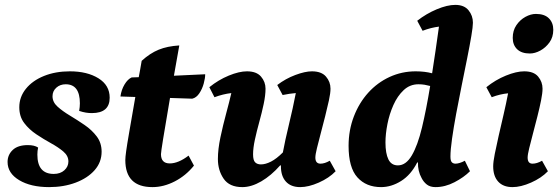

<svg xmlns="http://www.w3.org/2000/svg" viewBox="-20 -754 2285 786"><path d="M181 12Q106 12 58.5 -16.5Q11 -45 11 -91Q11 -120 32 -140Q53 -160 94 -160Q121 -160 136 -150Q133 -136 133 -121Q133 -42 200 -42Q227 -42 243.5 -57Q260 -72 260 -93Q260 -116 239.5 -133.5Q219 -151 189 -167.5Q159 -184 129 -204Q99 -224 79 -250.5Q59 -277 59 -315Q59 -357 86 -390.5Q113 -424 160 -443Q207 -462 266 -462Q337 -462 383 -433.5Q429 -405 429 -354Q429 -291 356 -291Q344 -291 331.5 -293Q319 -295 304 -300Q307 -316 307 -331Q307 -409 249 -409Q226 -409 210.5 -395Q195 -381 195 -360Q195 -336 215.5 -317.5Q236 -299 266 -281Q296 -263 326 -242.5Q356 -222 376 -195.5Q396 -169 396 -133Q396 -90 367.5 -57.5Q339 -25 290 -6.5Q241 12 181 12Z M604 12Q493 12 493 -99Q493 -110 496.5 -135.5Q500 -161 509 -213Q518 -265 534 -357L473 -359Q477 -387 490 -408.5Q503 -430 519 -437L548 -438Q551 -454 554 -470.5Q557 -487 560 -505Q594 -536 629.5 -550.5Q665 -565 714 -568Q702 -500 692 -444L820 -450Q820 -434 814 -412Q808 -390 796 -372Q784 -354 767 -350L676 -353Q657 -242 648 -186.5Q639 -131 639 -123Q639 -85 675 -85Q710 -85 752 -117L774 -76Q741 -35 695.5 -11.5Q650 12 604 12Z M972 12Q919 12 895.5 -22.5Q872 -57 872 -103Q872 -143 882.5 -192.5Q893 -242 906 -290Q919 -338 927 -373Q893 -369 858 -356L837 -397Q874 -427 916.5 -444.5Q959 -462 991 -462Q1030 -462 1048.5 -440.5Q1067 -419 1067 -391Q1067 -364 1059.5 -328.5Q1052 -293 1041.5 -255Q1031 -217 1023.5 -182.5Q1016 -148 1016 -122Q1016 -98 1024.5 -89.5Q1033 -81 1048 -81Q1067 -81 1089.5 -92.5Q1112 -104 1138 -130Q1147 -179 1163 -245Q1179 -311 1191 -373Q1166 -371 1137 -365L1115 -406Q1149 -432 1189 -447Q1229 -462 1257 -462Q1296 -462 1314.5 -440.5Q1333 -419 1333 -391Q1333 -373 1326.5 -343Q1320 -313 1311 -277.5Q1302 -242 1293 -208Q1284 -174 1277.5 -147.5Q1271 -121 1271 -109Q1271 -84 1292 -84Q1309 -84 1330 -96L1354 -53Q1327 -25 1285 -6.5Q1243 12 1209 12Q1171 12 1150.5 -10.5Q1130 -33 1130 -73Q1130 -75 1130 -77H1127Q1090 -35 1049.5 -11.5Q1009 12 972 12Z M1540 12Q1479 12 1443 -28Q1407 -68 1407 -157Q1407 -221 1428.5 -277Q1450 -333 1487.5 -374.5Q1525 -416 1575 -439Q1625 -462 1682 -462Q1700 -462 1717 -460Q1734 -458 1749 -454Q1756 -499 1763 -546.5Q1770 -594 1777 -645Q1744 -641 1710 -628L1688 -669Q1725 -698 1768 -716Q1811 -734 1844 -734Q1880 -734 1898 -712Q1916 -690 1916 -661Q1916 -645 1909.5 -606.5Q1903 -568 1892.5 -515.5Q1882 -463 1870 -404Q1858 -345 1847.5 -288.5Q1837 -232 1830.5 -186Q1824 -140 1824 -113Q1824 -96 1829.5 -90Q1835 -84 1845 -84Q1852 -84 1862 -87Q1872 -90 1883 -96L1904 -53Q1879 -28 1840.5 -8Q1802 12 1763 12Q1741 12 1727.5 1.5Q1714 -9 1706 -25Q1690 -54 1691 -89H1688Q1662 -38 1622 -13Q1582 12 1540 12ZM1558 -171Q1558 -126 1570 -101.5Q1582 -77 1609 -77Q1642 -77 1666 -118Q1690 -159 1707.5 -232Q1725 -305 1741 -402Q1730 -405 1718.5 -407Q1707 -409 1693 -409Q1658 -409 1632.5 -385Q1607 -361 1590.5 -324Q1574 -287 1566 -246Q1558 -205 1558 -171Z M2078 12Q2040 12 2019.5 -10.5Q1999 -33 1999 -73Q1999 -91 2005.5 -124Q2012 -157 2021.5 -198.5Q2031 -240 2041.5 -285Q2052 -330 2060 -372Q2027 -369 1993 -356L1971 -397Q2008 -427 2051 -444.5Q2094 -462 2126 -462Q2165 -462 2183 -440.5Q2201 -419 2201 -391Q2201 -373 2195 -343Q2189 -313 2180 -277.5Q2171 -242 2162 -208Q2153 -174 2146.5 -147.5Q2140 -121 2140 -109Q2140 -84 2160 -84Q2178 -84 2199 -96L2223 -53Q2196 -25 2154 -6.5Q2112 12 2078 12ZM2149 -535Q2115 -535 2097 -552.5Q2079 -570 2079 -599Q2079 -629 2094 -651Q2109 -673 2131 -685Q2153 -697 2174 -697Q2209 -697 2227 -679Q2245 -661 2245 -632Q2245 -602 2229.5 -580.5Q2214 -559 2192 -547Q2170 -535 2149 -535Z"/></svg>

Font: Petrona ExtraBold
Style: Italic
Weight: 800
Italic angle: -9°
Designer: Ringo R. Seeber
Foundry: Ringo R. Seeber
Version: Version 2.001; ttfautohint (v1.8.3)